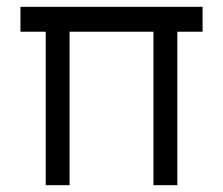

<svg xmlns="http://www.w3.org/2000/svg" viewBox="-20 -543 654 563"><path d="M114 0V-450H40V-523H574V-450H500V0H430V-450H184V0Z"/></svg>

Font: Lexend Deca Light
Style: Regular
Weight: 300
Designer: Bonnie Shaver-Troup, Thomas Jockin
Foundry: Lexend
Version: Version 1.008; ttfautohint (v1.8.4.7-5d5b)